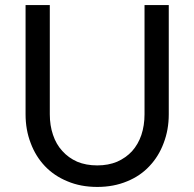

<svg xmlns="http://www.w3.org/2000/svg" viewBox="-20 -737 775 766"><path d="M368.2 -77.1Q412.1 -77.1 447.3 -91.8Q482.4 -107.4 506.8 -133.8Q531.2 -161.1 543.9 -198.2Q556.6 -236.3 556.6 -281.2Q556.6 -425.8 556.6 -716.8Q581.1 -716.8 653.3 -716.8Q653.3 -607.4 653.3 -281.2Q653.3 -218.8 632.8 -166Q613.3 -113.3 576.2 -74.2Q540 -35.2 487.3 -13.7Q433.6 8.8 368.2 8.8Q301.8 8.8 249 -13.7Q196.3 -35.2 159.2 -74.2Q122.1 -113.3 102.5 -166Q82 -218.8 82 -281.2Q82 -425.8 82 -716.8Q106.4 -716.8 178.7 -716.8Q178.7 -607.4 178.7 -281.2Q178.7 -236.3 191.4 -199.2Q204.1 -161.1 228.5 -134.8Q252.9 -107.4 288.1 -91.8Q323.2 -77.1 368.2 -77.1Z"/></svg>

Font: Lato
Style: Regular
Weight: 400
Designer: Lukasz Dziedzic with Adam Twardoch and Botio Nikoltchev
Version: Version 2.015; 2015-08-06; http://www.latofonts.com/